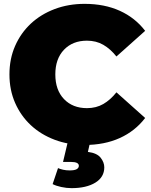

<svg xmlns="http://www.w3.org/2000/svg" viewBox="-20 -736 784 996"><path d="M419 16Q335 16 263.5 -11Q192 -38 140 -86.5Q88 -135 58.5 -202Q29 -269 29 -350Q29 -431 58.5 -498Q88 -565 140 -613.5Q192 -662 263.5 -689Q335 -716 419 -716Q522 -716 601.5 -680Q681 -644 733 -576L584 -443Q553 -482 516 -503.5Q479 -525 431 -525Q357 -525 312 -478Q267 -431 267 -350Q267 -269 312 -222Q357 -175 431 -175Q479 -175 516 -196.5Q553 -218 584 -257L733 -124Q681 -56 601.5 -20Q522 16 419 16ZM351 240Q325 240 297.5 234Q270 228 253 219L281 136Q292 141 307.5 144.5Q323 148 341 148Q367 148 378 141.5Q389 135 389 124Q389 104 348 104H307L334 -10H450L436 52Q483 58 502 82Q521 106 521 132Q521 183 474.5 211.5Q428 240 351 240Z"/></svg>

Font: Montserrat-Alt1 Black
Style: Regular
Weight: 900
Designer: Differentunic
Foundry: Differentunic
Version: Version 7.222